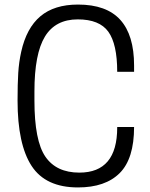

<svg xmlns="http://www.w3.org/2000/svg" viewBox="-20 -811 658 842"><path d="M322 11Q180 11 118.5 -83.5Q57 -178 57 -370Q57 -443 60 -491Q63 -539 73 -584Q96 -688 157 -739.5Q218 -791 322 -791Q447 -791 507.5 -724Q568 -657 568 -524V-496H494Q494 -618 455 -672Q416 -726 321 -726Q223 -726 177 -650.5Q131 -575 131 -410V-370Q131 -194 179 -124Q227 -54 328 -54Q494 -54 494 -252V-254H568Q568 -115 505 -52Q442 11 322 11Z"/></svg>

Font: Tanohe Sans
Style: Regular
Weight: 400
Designer: Village Type and Design LLC & Cristiano Sobral
Foundry: Cooper Hewitt Smithsonian Design Museum
Version: Version 1.00;September 29, 2021;FontCreator 13.0.0.2655 64-b